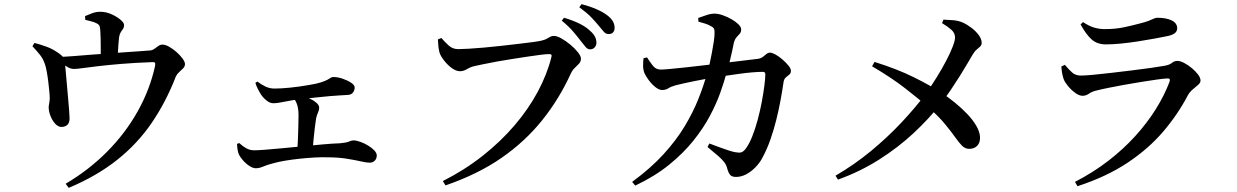

<svg xmlns="http://www.w3.org/2000/svg" viewBox="-20 -849 5990 930"><path d="M298 41Q410 -25 498.5 -114Q587 -203 646.5 -309Q706 -415 731 -529Q733 -541 730.5 -545Q728 -549 717 -548Q633 -545 567.5 -539.5Q502 -534 455.5 -528.5Q409 -523 380 -519Q351 -515 339 -515Q321 -515 305 -525.5Q289 -536 260 -556V-573Q296 -574 339.5 -577.5Q383 -581 427 -584.5Q471 -588 506 -590Q540 -593 578.5 -595.5Q617 -598 652 -600.5Q687 -603 711 -605Q721 -607 730 -614Q739 -621 748 -627Q757 -633 767 -633Q781 -633 799.5 -622.5Q818 -612 835.5 -596.5Q853 -581 864.5 -565Q876 -549 876 -539Q876 -527 867 -518Q858 -509 847.5 -499.5Q837 -490 832 -479Q784 -355 715 -254Q646 -153 548 -75Q450 3 313 61ZM279 -234Q262 -234 248 -249Q234 -264 225.5 -285Q217 -306 216 -324Q215 -332 217.5 -344Q220 -356 221 -371Q221 -384 219 -405.5Q217 -427 214 -452Q211 -477 207 -499Q203 -521 199 -534Q190 -563 173.5 -583.5Q157 -604 137 -625L147 -641Q174 -634 202 -624Q230 -614 251 -600Q277 -584 285.5 -572.5Q294 -561 295 -539Q296 -529 298.5 -501.5Q301 -474 304 -440Q307 -406 310 -372Q313 -338 315 -312Q317 -286 317 -276Q317 -255 307 -245Q297 -235 279 -234ZM468 -554Q468 -560 468 -577Q468 -594 468 -616.5Q468 -639 467.5 -661Q467 -683 466 -698Q465 -714 462.5 -722Q460 -730 448 -736Q437 -742 422.5 -745.5Q408 -749 393 -753L392 -771Q410 -779 428 -785.5Q446 -792 466 -792Q493 -792 519 -780.5Q545 -769 563 -754Q581 -739 581 -728Q581 -717 576 -709.5Q571 -702 565.5 -694Q560 -686 557 -670Q555 -655 553.5 -633.5Q552 -612 551 -591Q550 -570 550 -555Z M1219 -34Q1205 -34 1187.5 -45.5Q1170 -57 1156 -73.5Q1142 -90 1137 -101Q1133 -111 1131 -122.5Q1129 -134 1128 -152L1139 -156Q1155 -141 1172.5 -131Q1190 -121 1212 -121Q1230 -121 1267.5 -124Q1305 -127 1353 -131.5Q1401 -136 1451.5 -141Q1502 -146 1548 -150Q1594 -154 1627 -155Q1659 -158 1671 -163.5Q1683 -169 1692 -169Q1706 -169 1725.5 -162Q1745 -155 1763 -144Q1781 -133 1793 -120.5Q1805 -108 1805 -96Q1805 -81 1795.5 -71Q1786 -61 1770 -61Q1756 -61 1727.5 -67.5Q1699 -74 1658 -80.5Q1617 -87 1566 -87Q1537 -88 1502 -86Q1467 -84 1430 -80Q1393 -76 1360 -70.5Q1327 -65 1303 -58Q1275 -51 1255.5 -42.5Q1236 -34 1219 -34ZM1420 -115Q1422 -141 1423 -172.5Q1424 -204 1425 -235.5Q1426 -267 1426 -290Q1426 -324 1418 -345.5Q1410 -367 1394 -384L1403 -396Q1422 -392 1443.5 -385.5Q1465 -379 1483.5 -370Q1502 -361 1514 -350Q1526 -339 1526 -327Q1526 -316 1520 -303Q1514 -290 1511 -275Q1508 -257 1505 -231Q1502 -205 1499 -176Q1496 -147 1494 -118ZM1303 -349Q1288 -349 1272 -361.5Q1256 -374 1245 -390Q1236 -404 1228.5 -419Q1221 -434 1217 -448L1227 -454Q1246 -439 1266.5 -429.5Q1287 -420 1310 -420Q1340 -420 1385 -424.5Q1430 -429 1475 -437Q1513 -443 1534.5 -450Q1556 -457 1566.5 -463Q1577 -469 1582.5 -472.5Q1588 -476 1595 -476Q1615 -476 1639 -468Q1663 -460 1680.5 -448.5Q1698 -437 1698 -425Q1698 -412 1689.5 -400.5Q1681 -389 1661 -389Q1649 -388 1627.5 -387Q1606 -386 1578.5 -383.5Q1551 -381 1517 -377.5Q1483 -374 1446 -370Q1393 -364 1359 -356.5Q1325 -349 1303 -349Z M2125 28Q2230 -25 2317.5 -94Q2405 -163 2472.5 -242Q2540 -321 2585 -405Q2630 -489 2651 -573Q2653 -582 2650 -584.5Q2647 -587 2640 -587Q2626 -587 2598 -583.5Q2570 -580 2534 -574.5Q2498 -569 2459.5 -563Q2421 -557 2385 -550.5Q2349 -544 2321 -538Q2293 -532 2279 -529Q2260 -525 2242.5 -514.5Q2225 -504 2209 -504Q2189 -504 2168 -519.5Q2147 -535 2130.5 -556.5Q2114 -578 2109 -594Q2105 -610 2103.5 -624Q2102 -638 2101 -658L2118 -665Q2135 -645 2154 -628Q2173 -611 2200 -611Q2218 -611 2250.5 -613Q2283 -615 2324 -618.5Q2365 -622 2408.5 -627Q2452 -632 2491 -636.5Q2530 -641 2559.5 -645Q2589 -649 2602 -652Q2619 -656 2628 -661Q2637 -666 2644.5 -670.5Q2652 -675 2663 -675Q2678 -675 2700 -662.5Q2722 -650 2743.5 -632Q2765 -614 2779.5 -595.5Q2794 -577 2794 -565Q2794 -551 2785 -541Q2776 -531 2764.5 -520.5Q2753 -510 2745 -493Q2689 -370 2606.5 -267Q2524 -164 2409.5 -84.5Q2295 -5 2138 49ZM2838 -610Q2826 -610 2816 -622Q2806 -634 2792 -652Q2777 -672 2756 -696.5Q2735 -721 2701 -749L2712 -763Q2753 -751 2785 -735.5Q2817 -720 2838 -700Q2855 -685 2862 -671Q2869 -657 2869 -642Q2869 -629 2860.5 -619.5Q2852 -610 2838 -610ZM2928 -684Q2914 -684 2904 -696Q2894 -708 2878 -727Q2863 -745 2843.5 -765.5Q2824 -786 2786 -814L2797 -829Q2838 -818 2869 -804.5Q2900 -791 2920 -776Q2940 -761 2948.5 -746Q2957 -731 2957 -714Q2957 -700 2949.5 -692Q2942 -684 2928 -684Z M3545 8Q3526 8 3517.5 -1Q3509 -10 3503 -31Q3499 -49 3488 -63.5Q3477 -78 3457 -95Q3437 -112 3407 -137L3416 -154Q3443 -144 3467 -135Q3491 -126 3510 -120Q3529 -114 3540 -112Q3560 -108 3570 -111Q3580 -114 3590 -126Q3608 -149 3623 -186.5Q3638 -224 3650 -268.5Q3662 -313 3670 -356Q3678 -399 3682.5 -434.5Q3687 -470 3687 -489Q3687 -501 3676 -501Q3654 -501 3624 -498.5Q3594 -496 3561.5 -491.5Q3529 -487 3498.5 -482.5Q3468 -478 3443 -474Q3424 -471 3397.5 -466.5Q3371 -462 3343 -456Q3315 -450 3291 -445Q3267 -440 3253 -436Q3231 -430 3217.5 -421.5Q3204 -413 3187 -413Q3172 -413 3154 -427.5Q3136 -442 3121.5 -462Q3107 -482 3101 -496Q3095 -513 3095 -530.5Q3095 -548 3097 -567L3114 -571Q3128 -549 3142.5 -530.5Q3157 -512 3181 -512Q3194 -512 3225.5 -515Q3257 -518 3300.5 -522.5Q3344 -527 3392.5 -533Q3441 -539 3489.5 -544.5Q3538 -550 3580.5 -555.5Q3623 -561 3651 -564Q3665 -566 3674.5 -573Q3684 -580 3692 -587Q3700 -594 3710 -594Q3720 -594 3737 -584.5Q3754 -575 3770.5 -560.5Q3787 -546 3799 -531.5Q3811 -517 3811 -506Q3811 -494 3803.5 -488Q3796 -482 3786.5 -474Q3777 -466 3775 -449Q3769 -408 3760.5 -362Q3752 -316 3740 -268Q3728 -220 3712 -174Q3696 -128 3674 -87Q3661 -61 3639.5 -39Q3618 -17 3594 -4.5Q3570 8 3545 8ZM3042 32Q3132 -34 3194 -102Q3256 -170 3296.5 -237.5Q3337 -305 3362.5 -369Q3388 -433 3404 -491Q3411 -511 3417 -538.5Q3423 -566 3428.5 -595Q3434 -624 3437.5 -648Q3441 -672 3441 -686Q3442 -701 3438.5 -709Q3435 -717 3424 -722Q3411 -730 3394.5 -735Q3378 -740 3363 -744L3362 -762Q3379 -768 3401 -775.5Q3423 -783 3441 -783Q3459 -783 3481.5 -775Q3504 -767 3524 -755.5Q3544 -744 3557 -731Q3570 -718 3570 -707Q3570 -693 3563 -685.5Q3556 -678 3547.5 -668.5Q3539 -659 3534 -639Q3531 -623 3525.5 -598Q3520 -573 3513 -544.5Q3506 -516 3497 -488Q3487 -451 3468.5 -399Q3450 -347 3418.5 -287.5Q3387 -228 3338.5 -167.5Q3290 -107 3221 -51Q3152 5 3057 50Z M4027 2Q4118 -51 4197.5 -116.5Q4277 -182 4344 -253Q4411 -324 4463 -393Q4492 -434 4518 -476Q4544 -518 4564 -556.5Q4584 -595 4595 -624Q4606 -653 4606 -667Q4606 -689 4588 -705Q4570 -721 4543 -737L4550 -754Q4573 -753 4597.5 -751Q4622 -749 4643 -740Q4665 -730 4686.5 -713.5Q4708 -697 4721.5 -678Q4735 -659 4735 -641Q4735 -631 4728 -624Q4721 -617 4711 -609Q4701 -601 4691 -584Q4682 -569 4666 -541.5Q4650 -514 4629 -480.5Q4608 -447 4584 -411.5Q4560 -376 4535 -344Q4480 -274 4405.5 -204.5Q4331 -135 4239 -76.5Q4147 -18 4039 21ZM4675 -128Q4655 -128 4640 -143Q4625 -158 4606 -185Q4587 -212 4556.5 -249Q4526 -286 4475 -331Q4435 -366 4368 -418.5Q4301 -471 4204 -528L4216 -549Q4325 -515 4406 -475Q4487 -435 4541 -399Q4572 -379 4604 -353Q4636 -327 4664 -298Q4692 -269 4709 -239.5Q4726 -210 4727 -185Q4728 -158 4713.5 -143Q4699 -128 4675 -128Z M5187 32Q5276 -14 5349 -70.5Q5422 -127 5479.5 -190.5Q5537 -254 5578.5 -320.5Q5620 -387 5645 -453Q5651 -471 5633 -469Q5613 -468 5579 -463Q5545 -458 5504 -451.5Q5463 -445 5422 -437.5Q5381 -430 5346.5 -423Q5312 -416 5293 -411Q5270 -406 5255 -395.5Q5240 -385 5224 -385Q5207 -385 5187.5 -399.5Q5168 -414 5152.5 -433Q5137 -452 5132 -466Q5127 -481 5124.5 -495.5Q5122 -510 5121 -527L5138 -535Q5157 -512 5173.5 -497.5Q5190 -483 5216 -483Q5234 -483 5273 -486.5Q5312 -490 5362 -496Q5412 -502 5462.5 -508Q5513 -514 5554.5 -520Q5596 -526 5618 -530Q5644 -534 5656 -544Q5668 -554 5683 -554Q5697 -554 5716 -544Q5735 -534 5753 -519Q5771 -504 5783 -488Q5795 -472 5795 -459Q5795 -448 5783.5 -438Q5772 -428 5758 -416.5Q5744 -405 5734 -388Q5686 -296 5615 -212.5Q5544 -129 5442 -61Q5340 7 5199 53ZM5337 -634Q5294 -634 5267 -658.5Q5240 -683 5214 -731L5226 -742Q5256 -722 5281 -715Q5306 -708 5331 -708Q5383 -708 5425 -717Q5467 -726 5500 -735Q5528 -742 5543.5 -748Q5559 -754 5568 -758.5Q5577 -763 5586 -763Q5629 -763 5655.5 -750Q5682 -737 5682 -712Q5682 -699 5672.5 -690Q5663 -681 5639 -675Q5610 -669 5572 -662Q5534 -655 5492 -648.5Q5450 -642 5410 -638Q5370 -634 5337 -634Z"/></svg>

Font: Noto Serif HK ExtraLight SemiBold
Style: Regular
Weight: 600
Version: Version 2.002-H1;hotconv 1.1.0;makeotfexe 2.6.0